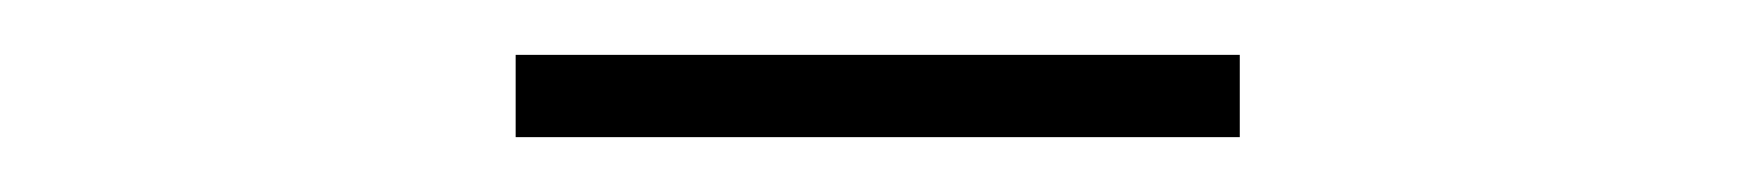

<svg xmlns="http://www.w3.org/2000/svg" viewBox="-20 -703 640 70"><path d="M168 -683H432V-653H168Z"/></svg>

Font: IBM Plex Sans Devanagari ExtraLight
Style: Regular
Weight: 200
Designer: Mike Abbink, Paul van der Laan, Pieter van Rosmalen, Erin McLaughlin
Foundry: Bold Monday
Version: Version 1.1